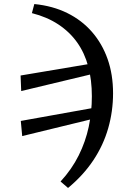

<svg xmlns="http://www.w3.org/2000/svg" viewBox="-20 -749 632 951"><path d="M85 -298 82 -375 457 -438 465 -389ZM280 150Q336 89 370 20.5Q404 -48 419.5 -121Q435 -194 435 -272Q435 -353 417 -420Q399 -487 362 -539Q325 -591 269 -628Q213 -665 138 -684L150 -729Q241 -720 313 -684.5Q385 -649 435.5 -591Q486 -533 513 -456.5Q540 -380 540 -287Q540 -198 516 -114Q492 -30 442.5 44.5Q393 119 317 182ZM90 -75 83 -150 473 -220 476 -169Z"/></svg>

Font: Source Serif 4 Medium
Style: Italic
Weight: 500
Italic angle: -12°
Designer: Frank Grießhammer
Foundry: Adobe Systems Incorporated
Version: Version 4.004;hotconv 1.0.116;makeotfexe 2.5.65601